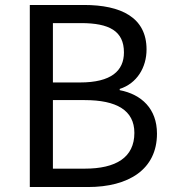

<svg xmlns="http://www.w3.org/2000/svg" viewBox="-20 -753 697 773"><path d="M100 0H334C498 0 612 -71 612 -215C612 -315 550 -373 462 -390V-395C531 -417 570 -481 570 -554C570 -683 467 -733 318 -733H100ZM193 -421V-660H306C420 -660 479 -628 479 -542C479 -468 428 -421 302 -421ZM193 -74V-350H321C449 -350 521 -309 521 -218C521 -119 447 -74 321 -74Z"/></svg>

Font: Noto Sans CJK KR Regular
Style: Regular
Weight: 400
Designer: Ryoko NISHIZUKA (kana & ideographs); Paul D. Hunt (Latin, Greek & Cyrillic); Wenlong ZHANG (bopomofo); Sandoll Communica
Foundry: Adobe Systems Incorporated
Version: Version 1.004;PS 1.004;hotconv 1.0.82;makeotf.lib2.5.63406